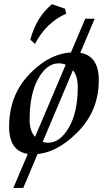

<svg xmlns="http://www.w3.org/2000/svg" viewBox="-20 -735 543 927"><path d="M212.9 -45.9Q270 -45.9 312.7 -119.6Q355.5 -193.4 355.5 -314.5Q355.5 -371.6 328.6 -400.4Q301.8 -429.2 263.2 -429.2Q206.1 -429.2 164.6 -355.5Q123 -281.7 123 -156.2Q123 -102.1 149.7 -74Q176.3 -45.9 212.9 -45.9ZM139.6 9.8Q23.9 9.8 23.9 -123Q23.9 -276.9 124.5 -379.6Q225.1 -482.4 338.9 -482.4Q457 -482.4 457 -347.7Q457 -198.7 352.3 -94.5Q247.6 9.8 139.6 9.8ZM92.3 172.4H44.4L391.6 -644.5H437ZM148.9 -522.9 126.5 -543.5Q154.8 -651.9 231 -714.8L293.9 -692.9L299.8 -668.9Q203.6 -627.4 148.9 -522.9Z"/></svg>

Font: Kelvinch
Style: Italic
Weight: 400
Italic angle: -10°
Designer: Paul James Miller
Foundry: High-Logic / Made with FontCreator
Version: Version 3.40;July 22, 2017;FontCreator 11.0.0.2388 64-bit